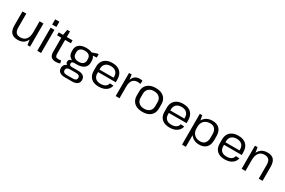

<svg xmlns="http://www.w3.org/2000/svg" viewBox="150 -2216 5771 3885"><g transform="rotate(30 3035.5 -273.0)"><path d="M163.7 -218.8Q163.7 -137.8 195.4 -100.3Q227.1 -62.7 294.7 -62.7Q382 -62.7 428.3 -119.8Q474.5 -176.9 474.5 -283.3L513.7 -353.3V-286.8Q513.7 -144.9 453.5 -68.5Q393.3 7.9 279.2 7.9Q174.7 7.9 124.7 -45.9Q74.8 -99.7 74.8 -212.3V-540H163.7ZM564.2 0H502.9L474.5 -176.6V-540H564.2Z M821.1 -540V0H732.2V-540ZM825.8 -732.3V-610.6H727.5V-732.3Z M1163.7 7.9Q1089.5 7.9 1055.2 -29.1Q1020.8 -66.1 1020.8 -144.3V-533.6L1046.9 -670.2H1109.7V-152.9Q1109.7 -103 1126.8 -84.2Q1144 -65.4 1188.9 -65.4Q1203.4 -65.4 1218.5 -67.3Q1233.6 -69.1 1248.2 -73.9L1261.5 -8.9Q1247.1 -4.2 1230.8 -0.3Q1214.5 3.5 1197.2 5.7Q1180 7.9 1163.7 7.9ZM922.3 -540H1245.1V-472.2H922.3Z M1566.4 -160.2Q1461.1 -160.2 1401.9 -206.4Q1342.7 -252.7 1342.7 -335.9V-372Q1342.7 -456.2 1401.9 -502.1Q1461.1 -547.9 1566.4 -547.9Q1671.7 -547.9 1730.5 -502.1Q1789.3 -456.2 1789.3 -372V-335.9Q1789.3 -252.7 1730.5 -206.4Q1671.7 -160.2 1566.4 -160.2ZM1482.5 186.2Q1402.7 186.2 1361 154.3Q1319.4 122.4 1319.4 60.4Q1319.4 -0.6 1360.2 -32.5Q1401.1 -64.5 1482.3 -64.5H1650.2Q1729.3 -64.5 1771.3 -32.6Q1813.4 -0.7 1813.4 60.4Q1813.4 122.4 1771.3 154.3Q1729.3 186.2 1650.2 186.2ZM1638.6 126.6Q1725.2 126.6 1725.2 60.4Q1725.2 -5 1638.6 -5H1495Q1405.7 -5 1405.7 60.4Q1405.7 128.3 1495 126.6ZM1453.6 -39.8Q1411.9 -39.8 1388.2 -59.3Q1364.5 -78.8 1364.5 -112.3Q1364.5 -146.2 1387.5 -165.5Q1410.6 -184.9 1454.5 -184.9H1566.4V-160.2H1500.2Q1472.5 -160.2 1457.2 -147.6Q1441.9 -135 1442.9 -112.3Q1443 -88.7 1456.8 -76.6Q1470.5 -64.5 1498.5 -64.5H1566.4V-39.8ZM1566.4 -225.2Q1631.6 -225.2 1666.7 -255Q1701.7 -284.7 1701.7 -338.9V-369.2Q1701.7 -423.3 1666.7 -453.2Q1631.6 -483 1566.4 -483Q1502.2 -483 1466.2 -453.2Q1430.2 -423.3 1430.2 -369.2V-338.9Q1430.2 -285.6 1466.2 -255.4Q1502.2 -225.2 1566.4 -225.2ZM1680.4 -515.1 1820 -561.7H1843V-483.4L1680.4 -471Z M2169 7.9Q2090.9 7.9 2036.1 -18.7Q1981.3 -45.2 1952.5 -96.4Q1923.7 -147.6 1923.7 -220.5V-319.5Q1923.7 -390.7 1954.2 -441.9Q1984.6 -493.1 2041.4 -520.5Q2098.1 -547.9 2176.9 -547.9Q2297.1 -547.9 2361.8 -484.4Q2426.5 -420.8 2426.5 -304.5V-242.1H1995.5V-300.6H2355.2L2341.1 -277.6V-324.4Q2341.1 -396.4 2297.7 -436.8Q2254.3 -477.2 2178.1 -477.2Q2099.1 -477.2 2055.8 -435.9Q2012.5 -394.7 2012.5 -320.1V-211.9Q2012.5 -138.4 2054.5 -99.2Q2096.5 -60.1 2173.1 -60.1Q2241.3 -60.1 2283.1 -87.4Q2324.9 -114.7 2335.3 -164.8L2420 -159.7Q2402.1 -79.3 2336.3 -35.7Q2270.6 7.9 2169 7.9Z M2564.2 -540H2625.5L2653.1 -341.6V0H2564.2ZM2625.1 -297Q2625.1 -420.5 2673.5 -484.2Q2721.8 -547.9 2813.3 -547.9Q2829.4 -547.9 2846.2 -545.8Q2862.9 -543.8 2879.2 -539.6L2873.8 -462.2Q2843.8 -470.4 2808.6 -470.4Q2731.9 -470.4 2692.5 -420.6Q2653.1 -370.8 2653.1 -270.7Z M3188.5 7.9Q3107.5 7.9 3049.2 -19.5Q2990.9 -46.9 2959.8 -98.5Q2928.7 -150.1 2928.7 -221.4V-318.6Q2928.7 -389.9 2960.2 -441.1Q2991.8 -492.2 3050.1 -520.1Q3108.4 -547.9 3188.5 -547.9Q3269.7 -547.9 3328 -520.5Q3386.3 -493.1 3417.4 -441.5Q3448.5 -389.9 3448.5 -318.6V-221.4Q3448.5 -150.1 3417.4 -98.5Q3386.3 -46.9 3328 -19.5Q3269.7 7.9 3188.5 7.9ZM3188.5 -65.1Q3267.8 -65.1 3313.7 -107.3Q3359.7 -149.5 3359.7 -222.1V-317.9Q3359.7 -390.7 3313.7 -432.8Q3267.8 -474.9 3188.5 -474.9Q3110.3 -474.9 3063.9 -432.4Q3017.5 -389.9 3017.5 -317.9V-222.1Q3017.5 -150.3 3063.9 -107.7Q3110.3 -65.1 3188.5 -65.1Z M3823 7.9Q3744.9 7.9 3690.1 -18.7Q3635.3 -45.2 3606.5 -96.4Q3577.7 -147.6 3577.7 -220.5V-319.5Q3577.7 -390.7 3608.2 -441.9Q3638.6 -493.1 3695.4 -520.5Q3752.1 -547.9 3830.9 -547.9Q3951.1 -547.9 4015.8 -484.4Q4080.5 -420.8 4080.5 -304.5V-242.1H3649.5V-300.6H4009.2L3995.1 -277.6V-324.4Q3995.1 -396.4 3951.7 -436.8Q3908.3 -477.2 3832.1 -477.2Q3753.1 -477.2 3709.8 -435.9Q3666.5 -394.7 3666.5 -320.1V-211.9Q3666.5 -138.4 3708.5 -99.2Q3750.5 -60.1 3827.1 -60.1Q3895.3 -60.1 3937.1 -87.4Q3978.9 -114.7 3989.3 -164.8L4074 -159.7Q4056.1 -79.3 3990.3 -35.7Q3924.6 7.9 3823 7.9Z M4513.9 7.9Q4439.6 7.9 4383.5 -23.5Q4327.4 -54.8 4296.5 -112Q4265.6 -169.1 4265.5 -246V-298.4Q4265.6 -375.3 4296.7 -431.2Q4327.7 -487 4383.7 -517.5Q4439.7 -547.9 4515.1 -547.9Q4621.1 -547.9 4679 -488.1Q4736.8 -428.3 4736.8 -318.6V-221.4Q4736.8 -111.7 4678.7 -51.9Q4620.5 7.9 4513.9 7.9ZM4218.2 -540H4274.1L4307.1 -372.3V180H4218.2ZM4501.7 -59.4Q4571.2 -59.4 4609.6 -104.1Q4647.9 -148.8 4647.9 -228.6V-309.2Q4647.9 -390.7 4609.6 -435Q4571.2 -479.3 4501.7 -479.3Q4410.9 -479.3 4359 -428.1Q4307.1 -377 4307.1 -286.6V-255.7Q4307.1 -164.4 4359.3 -111.9Q4411.6 -59.4 4501.7 -59.4Z M5112 7.9Q5033.9 7.9 4979.1 -18.7Q4924.3 -45.2 4895.5 -96.4Q4866.7 -147.6 4866.7 -220.5V-319.5Q4866.7 -390.7 4897.2 -441.9Q4927.6 -493.1 4984.4 -520.5Q5041.1 -547.9 5119.9 -547.9Q5240.1 -547.9 5304.8 -484.4Q5369.5 -420.8 5369.5 -304.5V-242.1H4938.5V-300.6H5298.2L5284.1 -277.6V-324.4Q5284.1 -396.4 5240.7 -436.8Q5197.3 -477.2 5121.1 -477.2Q5042.1 -477.2 4998.8 -435.9Q4955.5 -394.7 4955.5 -320.1V-211.9Q4955.5 -138.4 4997.5 -99.2Q5039.5 -60.1 5116.1 -60.1Q5184.3 -60.1 5226.1 -87.4Q5267.9 -114.7 5278.3 -164.8L5363 -159.7Q5345.1 -79.3 5279.3 -35.7Q5213.6 7.9 5112 7.9Z M5906.8 -319.5Q5906.8 -402.2 5873.4 -440.2Q5840 -478.1 5768.2 -478.1Q5685.2 -478.1 5640.7 -421Q5596.1 -363.9 5596.1 -256.7L5556.8 -186.7V-253.2Q5556.8 -396 5620 -471.9Q5683.3 -547.9 5800.6 -547.9Q5900.1 -547.9 5947.9 -493.7Q5995.7 -439.5 5995.7 -326V0H5906.8ZM5507.2 -540H5568.5L5596.1 -363.4V0H5507.2Z"/></g></svg>

Font: Pathway Extreme 8pt Thin
Style: Regular
Weight: 100
Version: Version 1.001;gftools[0.9.26]